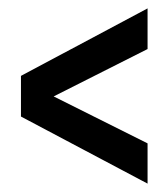

<svg xmlns="http://www.w3.org/2000/svg" viewBox="-20 -508 392 458"><path d="M30 -327 332 -488V-391L108 -278L332 -166V-70L30 -230Z"/></svg>

Font: Cabin Condensed SemiBold
Style: Regular
Weight: 600
Width: 3
Designer: Pablo Impallari
Foundry: Pablo Impallari. http://www.impallari.com Igino Marini. http://www.ikern.com
Version: Version 2.001